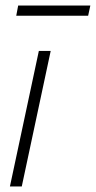

<svg xmlns="http://www.w3.org/2000/svg" viewBox="-20 -677 348 697"><path d="M16 0 121 -492H164L59 0ZM39 -620 46 -657H308L300 -620Z"/></svg>

Font: Red Hat Display VF
Style: Italic
Weight: 300
Italic angle: -12°
Designer: Pentagram, MCKL
Foundry: Pentagram, MCKL
Version: Version 1.023